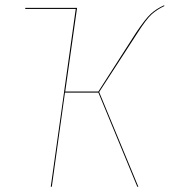

<svg xmlns="http://www.w3.org/2000/svg" viewBox="-20 -710 645 730"><path d="M501 -582 357 -360 506 0H502L354 -358H227L177 0H173L268 -676H76V-680H273L228 -362H354L497 -585Q533 -639 554 -658Q575 -677 604 -690L605 -687Q577 -674 556.5 -655.5Q536 -637 501 -582Z"/></svg>

Font: Fira Sans Condensed Four
Style: Italic
Weight: 100
Width: 3
Italic angle: -8°
Designer: bBox Type GmbH & Carrois Corporate GbR & Edenspiekermann AG
Foundry: bBox Type GmbH & Carrois Corporate GbR & Edenspiekermann AG
Version: Version 4.301